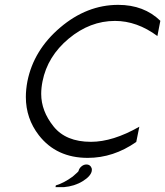

<svg xmlns="http://www.w3.org/2000/svg" viewBox="-20 -649 683 794"><path d="M356 -62.5Q446.8 -62.5 556.2 -125L543.5 -62Q449.2 3.9 342.8 3.9Q213.4 3.9 140.6 -89.8Q86.9 -159.2 86.9 -248Q86.9 -278.8 93.3 -312.5Q119.1 -441.9 229.2 -535.4Q339.4 -628.9 468.8 -628.9Q575.2 -628.9 643.1 -563L630.9 -500Q546.4 -562.5 455.6 -562.5Q352.1 -562.5 264.2 -489.3Q176.3 -416 155.8 -312.5Q150.4 -285.6 150.4 -260.7Q150.4 -189.9 201.4 -126.2Q252.4 -62.5 356 -62.5ZM304.7 58.6Q307.1 47.4 316.7 39.3Q326.2 31.2 337.4 31.2Q348.6 31.2 355 39.1Q359.9 45.4 359.9 52.7Q359.9 55.7 359.4 58.6Q355 80.1 321.5 100.6Q288.1 121.1 243.7 125H209.5L210.9 117.7Q244.1 107.9 280.3 81.5Q304.2 61 304.7 58.6Z"/></svg>

Font: Juliett
Style: Italic
Weight: 400
Italic angle: -11.25°
Designer: GGBotNet
Foundry: GGBotNet
Version: 0.60